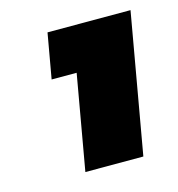

<svg xmlns="http://www.w3.org/2000/svg" viewBox="-65 -762 433 467"><g transform="rotate(-15 151.5 -528.0)"><path d="M95.2 -352.1 137.2 -590.8H74.2L94.2 -704.1H303.2L241.2 -352.1Z"/></g></svg>

Font: Poppins ExtraBold
Style: Italic
Weight: 800
Italic angle: -10°
Designer: Ninad Kale (Devanagari), Jonny Pinhorn (Latin)
Foundry: Indian Type Foundry
Version: Version 3.200;PS 1.000;hotconv 16.6.54;makeotf.lib2.5.65590